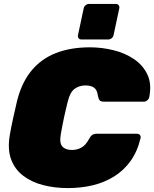

<svg xmlns="http://www.w3.org/2000/svg" viewBox="-20 -952 788 982"><path d="M327 10Q259 10 199.5 -5.5Q140 -21 97.5 -54Q55 -87 36.5 -138Q18 -189 30 -261Q37 -302 47.5 -349Q58 -396 68 -439Q92 -532 142 -592Q192 -652 267 -681Q342 -710 440 -710Q500 -710 559.5 -695.5Q619 -681 665 -650Q711 -619 734 -570.5Q757 -522 743 -454Q741 -445 733 -438.5Q725 -432 716 -432H512Q496 -432 490 -438.5Q484 -445 481 -461Q477 -493 460.5 -504Q444 -515 418 -515Q385 -515 361.5 -497.5Q338 -480 327 -434Q306 -352 291 -266Q283 -220 299 -202.5Q315 -185 348 -185Q374 -185 396 -197Q418 -209 434 -239Q443 -256 452 -262Q461 -268 477 -268H681Q690 -268 695.5 -261.5Q701 -255 699 -246Q683 -178 648.5 -129.5Q614 -81 564.5 -50Q515 -19 455 -4.5Q395 10 327 10ZM397 -750Q387 -750 382 -756.5Q377 -763 379 -773L408 -909Q410 -919 418 -925.5Q426 -932 436 -932H572Q582 -932 587 -925.5Q592 -919 590 -909L561 -773Q559 -763 551 -756.5Q543 -750 533 -750Z"/></svg>

Font: Rubik Black
Style: Italic
Weight: 900
Italic angle: -12°
Designer: Hubert and Fischer
Foundry: Hubert and Fischer
Version: Version 2.300;gftools[0.9.30]